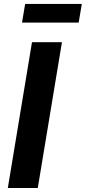

<svg xmlns="http://www.w3.org/2000/svg" viewBox="-20 -938 428 958"><path d="M289.1 -727.5 168.5 0H19L139.6 -727.5ZM388.2 -918.5 372.6 -825.2H89.8L105.5 -918.5Z"/></svg>

Font: Inter 17pt
Style: Bold Italic
Weight: 700
Italic angle: -9.3988°
Version: Version 4.001;git-66647c0bb